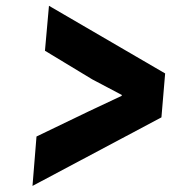

<svg xmlns="http://www.w3.org/2000/svg" viewBox="-20 -674 640 647"><path d="M89.5 -47.5 103 -214 280.5 -299.5 390 -351 390.5 -354 291 -406.5 131.5 -503 145 -654.5 536.5 -426.5 524 -278.5Z"/></svg>

Font: Spline Sans Mono
Style: Bold Italic
Weight: 700
Italic angle: -4°
Monospace: yes
Version: Version 1.004